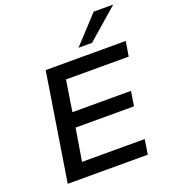

<svg xmlns="http://www.w3.org/2000/svg" viewBox="-165 -1063 1051 1183"><g transform="rotate(-20 360.5 -471.0)"><path d="M74 0 186 -705H711L695 -608H284L252 -405H636L621 -309H238L203 -97H614L599 0ZM423 -765 587 -942H715L512 -765Z"/></g></svg>

Font: Nunito Sans 7pt SemiExpanded SemiBold
Style: Italic
Weight: 600
Width: 6
Italic angle: -9°
Designer: Vernon Adams
Foundry: Vernon Adams
Version: Version 3.101;gftools[0.9.27]